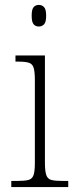

<svg xmlns="http://www.w3.org/2000/svg" viewBox="-20 -762 306 782"><path d="M138 -654Q125 -654 117 -663Q109 -672 109 -698Q109 -724 117 -733Q125 -742 138 -742Q151 -742 159.5 -733Q168 -724 168 -698Q168 -672 159.5 -663Q151 -654 138 -654ZM26 0V-25H48Q80 -25 95.5 -29Q111 -33 116.5 -48.5Q122 -64 122 -98V-435Q122 -470 117 -486Q112 -502 97.5 -506.5Q83 -511 55 -511H43V-536H163V-99Q163 -65 168.5 -49Q174 -33 189.5 -29Q205 -25 237 -25H258V0Z"/></svg>

Font: Noto Serif Khmer SemiCondensed ExtraLight
Style: Regular
Weight: 200
Width: 4
Designer: Danh Hong and the Monotype Design Team
Foundry: Monotype Imaging Inc.
Version: Version 2.004; ttfautohint (v1.8.4.7-5d5b)